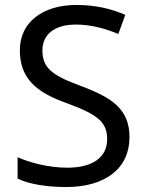

<svg xmlns="http://www.w3.org/2000/svg" viewBox="-20 -744 589 774"><path d="M502 -191C502 -303 433 -350 307 -397C191 -440 151 -469 151 -541C151 -603 197 -645 286 -645C348 -645 407 -628 457 -607L485 -684C431 -708 366 -724 288 -724C153 -724 60 -655 60 -542C60 -431 122 -374 244 -330C373 -283 412 -253 412 -183C412 -112 357 -68 251 -68C175 -68 99 -89 51 -110V-24C96 -2 167 10 247 10C403 10 502 -64 502 -191Z"/></svg>

Font: Noto Sans Syriac Western
Style: Regular
Weight: 400
Designer: Patrick Giasson and the Monotype Design Team
Foundry: Monotype Imaging Inc.
Version: Version 3.000